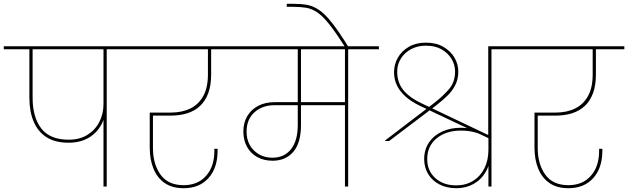

<svg xmlns="http://www.w3.org/2000/svg" viewBox="-55 -984 3314 1013"><path d="M306 -231Q237 -231 191.5 -259.5Q146 -288 123 -341.5Q100 -395 100 -469V-728H117V-469Q117 -365 163 -306Q209 -247 307 -247Q366 -247 407 -273Q448 -299 469.5 -341.5Q491 -384 491 -435H505Q505 -376 481.5 -330Q458 -284 413.5 -257.5Q369 -231 306 -231ZM508 0H491V-728H508ZM670 -724H-35V-740H670Z M914 9Q854 9 814.5 -18Q775 -45 755 -93.5Q735 -142 735 -205V-390H845Q905 -390 949 -411.5Q993 -433 1017.5 -477.5Q1042 -522 1042 -591V-730H1059V-591Q1059 -534 1044 -493Q1029 -452 1001 -425.5Q973 -399 933.5 -386.5Q894 -374 845 -374H743L752 -383V-204Q752 -118 792 -62.5Q832 -7 914 -7Q989 -7 1032.5 -56.5Q1076 -106 1076 -188V-199H1093Q1093 -196 1093 -193Q1093 -190 1093 -188Q1093 -98 1045 -44.5Q997 9 914 9ZM1209 -724H600V-740H1209Z M1383 -136Q1337 -136 1302 -155.5Q1267 -175 1248 -210Q1229 -245 1229 -290Q1229 -337 1250 -372Q1271 -407 1308 -426Q1345 -445 1394 -445H1775V-429H1394Q1329 -429 1287.5 -391.5Q1246 -354 1246 -290Q1246 -228 1285 -190Q1324 -152 1383 -152Q1445 -152 1480.5 -197Q1516 -242 1516 -324V-733H1533V-325Q1533 -230 1492.5 -183Q1452 -136 1383 -136ZM1782 0H1765V-730H1782ZM1944 -724H1139V-740H1944Z M1783 -737H1765Q1717 -812 1683 -855Q1649 -898 1620 -918Q1591 -938 1560.5 -943Q1530 -948 1490 -948H1458V-964H1490Q1532 -964 1564 -958.5Q1596 -953 1627.5 -932Q1659 -911 1695.5 -865Q1732 -819 1783 -737Z M2535 -265 2522 -255 2162 -425Q2116 -447 2085.5 -474Q2055 -501 2039.5 -533Q2024 -565 2024 -603Q2024 -644 2044 -679.5Q2064 -715 2102 -737Q2140 -759 2192 -759Q2246 -759 2284 -737Q2322 -715 2342.5 -680.5Q2363 -646 2363 -606Q2363 -568 2348 -537Q2333 -506 2306.5 -480Q2280 -454 2245 -427L1998 -240H1977V-243L2235 -440Q2284 -478 2315 -515Q2346 -552 2346 -607Q2346 -642 2327.5 -673Q2309 -704 2275 -723.5Q2241 -743 2192 -743Q2148 -743 2114.5 -725Q2081 -707 2062 -678Q2043 -649 2041 -615Q2038 -556 2069 -514Q2100 -472 2169 -439ZM2353 9Q2303 9 2264.5 -10.5Q2226 -30 2204.5 -65Q2183 -100 2183 -144Q2183 -195 2208.5 -232.5Q2234 -270 2278 -290Q2322 -310 2377 -310Q2407 -310 2431 -304Q2455 -298 2473 -289L2510 -262Q2485 -276 2451.5 -285.5Q2418 -295 2377 -295Q2298 -295 2248.5 -254Q2199 -213 2199 -145Q2199 -83 2241.5 -44.5Q2284 -6 2352 -6Q2402 -6 2440.5 -29.5Q2479 -53 2500.5 -95.5Q2522 -138 2522 -195L2529 -208Q2530 -204 2531 -193.5Q2532 -183 2532 -175Q2532 -119 2508 -77.5Q2484 -36 2443.5 -13.5Q2403 9 2353 9ZM2538 0H2522V-263L2521 -267V-740H2700V-724H2538Z M2944 9Q2884 9 2844.5 -18Q2805 -45 2785 -93.5Q2765 -142 2765 -205V-390H2875Q2935 -390 2979 -411.5Q3023 -433 3047.5 -477.5Q3072 -522 3072 -591V-730H3089V-591Q3089 -534 3074 -493Q3059 -452 3031 -425.5Q3003 -399 2963.5 -386.5Q2924 -374 2875 -374H2773L2782 -383V-204Q2782 -118 2822 -62.5Q2862 -7 2944 -7Q3019 -7 3062.5 -56.5Q3106 -106 3106 -188V-199H3123Q3123 -196 3123 -193Q3123 -190 3123 -188Q3123 -98 3075 -44.5Q3027 9 2944 9ZM3239 -724H2630V-740H3239Z"/></svg>

Font: Poppins Devanagari Thin
Style: Regular
Weight: 100
Designer: Ninad Kale (Devanagari), Jonny Pinhorn (Latin)
Foundry: Indian Type Foundry
Version: 4.005